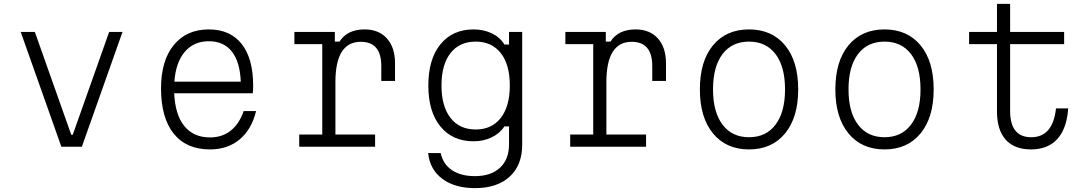

<svg xmlns="http://www.w3.org/2000/svg" viewBox="-20 -758 5640 992"><path d="M87 -593H160L348 -62H356L544 -593H613L403 0H297Z M1303 -184Q1280 -89 1218 -37.5Q1156 14 1065 14Q943 14 877.5 -67.5Q812 -149 812 -302Q812 -445 878 -525.5Q944 -606 1059 -606Q1169 -606 1228.5 -531Q1288 -456 1288 -315Q1288 -305 1287.5 -295Q1287 -285 1286 -276H880Q885 -165 932.5 -106.5Q980 -48 1065 -48Q1128 -48 1172 -83Q1216 -118 1239 -184ZM1059 -545Q981 -545 934.5 -490Q888 -435 881 -336H1224Q1220 -438 1178 -491.5Q1136 -545 1059 -545Z M1501 -593H1710V-543H1734Q1774 -606 1864 -606Q1937 -606 1979 -559.5Q2021 -513 2021 -430V-340H1950V-417Q1950 -542 1844 -542Q1713 -542 1713 -334V-63H1918V0H1526V-63H1645V-530H1501Z M2678 -10Q2678 95 2613.5 154.5Q2549 214 2434 214Q2330 214 2265.5 166Q2201 118 2192 33H2257Q2269 90 2315 121Q2361 152 2434 152Q2517 152 2563.5 108.5Q2610 65 2610 -13V-105H2586Q2563 -69 2520.5 -48.5Q2478 -28 2427 -28Q2318 -28 2255.5 -104.5Q2193 -181 2193 -316Q2193 -452 2255.5 -529Q2318 -606 2427 -606Q2479 -606 2521.5 -585.5Q2564 -565 2586 -528H2610V-593H2678ZM2261 -316Q2261 -209 2307.5 -149Q2354 -89 2438 -89Q2521 -89 2567.5 -149Q2614 -209 2614 -316Q2614 -424 2567.5 -483.5Q2521 -543 2438 -543Q2354 -543 2307.5 -483.5Q2261 -424 2261 -316Z M2901 -593H3110V-543H3134Q3174 -606 3264 -606Q3337 -606 3379 -559.5Q3421 -513 3421 -430V-340H3350V-417Q3350 -542 3244 -542Q3113 -542 3113 -334V-63H3318V0H2926V-63H3045V-530H2901Z M3850 14Q3732 14 3664 -68.5Q3596 -151 3596 -296Q3596 -442 3664 -524Q3732 -606 3850 -606Q3968 -606 4036 -524Q4104 -442 4104 -296Q4104 -151 4036 -68.5Q3968 14 3850 14ZM3850 -49Q3938 -49 3987 -114Q4036 -179 4036 -296Q4036 -414 3987 -478.5Q3938 -543 3850 -543Q3762 -543 3713 -478.5Q3664 -414 3664 -296Q3664 -179 3713 -114Q3762 -49 3850 -49Z M4550 14Q4432 14 4364 -68.5Q4296 -151 4296 -296Q4296 -442 4364 -524Q4432 -606 4550 -606Q4668 -606 4736 -524Q4804 -442 4804 -296Q4804 -151 4736 -68.5Q4668 14 4550 14ZM4550 -49Q4638 -49 4687 -114Q4736 -179 4736 -296Q4736 -414 4687 -478.5Q4638 -543 4550 -543Q4462 -543 4413 -478.5Q4364 -414 4364 -296Q4364 -179 4413 -114Q4462 -49 4550 -49Z M5199 -738V-593H5478V-530H5199V-185Q5199 -49 5308 -49Q5420 -49 5436 -198H5499Q5492 -94 5443 -40Q5394 14 5307 14Q5221 14 5176 -36.5Q5131 -87 5131 -183V-530H4987V-593H5131V-738Z"/></svg>

Font: Martian Mono ExtraLight
Style: Regular
Weight: 200
Monospace: yes
Designer: Roman Shamin
Foundry: Evil Martians
Version: Version 1.000; ttfautohint (v1.8.4.7-5d5b)